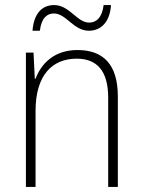

<svg xmlns="http://www.w3.org/2000/svg" viewBox="-20 -736 562 756"><path d="M108 -615H137C143 -666 166 -683 192 -683C241 -683 269 -615 330 -615C378 -615 413 -650 417 -716H388C382 -666 359 -647 331 -647C283 -647 254 -716 193 -716C145 -716 113 -682 108 -615ZM285 -539C193 -539 142 -485 120 -426H117L112 -529H82V0H120V-300C120 -438 184 -505 282 -505C361 -505 406 -458 406 -351V0H444V-356C444 -482 387 -539 285 -539Z"/></svg>

Font: Noto Sans Myanmar UI SemiCondensed ExtraLight
Style: Regular
Weight: 200
Width: 4
Designer: Monotype Design Team
Foundry: Monotype Imaging Inc.
Version: Version 2.103